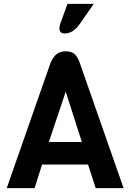

<svg xmlns="http://www.w3.org/2000/svg" viewBox="-20 -979 678 999"><path d="M623 0H478L438 -123H199L160 0H15L243 -652Q258 -686 276.5 -699Q295 -712 322 -712Q349 -712 365.5 -700Q382 -688 395 -652ZM406 -240 322 -502 234 -240ZM468 -959 394 -853Q360 -805 317 -805Q289 -805 289 -831Q289 -841 293 -853L331 -959Z"/></svg>

Font: Viga
Style: Regular
Weight: 400
Designer: Oscar Yáñez
Foundry: Fontstage
Version: Version 1.001